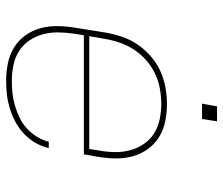

<svg xmlns="http://www.w3.org/2000/svg" viewBox="-72 -664 743 640"><g transform="rotate(90 300.0 -343.5)"><path d="M248 8Q218 8 189.5 2Q161 -4 137.5 -18.5Q114 -33 97.5 -56Q81 -79 73.5 -106.5Q66 -134 66.5 -163.5Q67 -193 72 -223L88 -323Q93 -351 102 -378Q111 -405 127.5 -429.5Q144 -454 167 -474Q190 -494 216.5 -506Q243 -518 271 -523Q299 -528 327 -528Q356 -528 385 -522Q414 -516 437.5 -501Q461 -486 477 -463.5Q493 -441 500.5 -413.5Q508 -386 507.5 -356.5Q507 -327 502 -297L494 -251H97L92 -220Q88 -193 87.5 -166.5Q87 -140 93.5 -115.5Q100 -91 114 -70Q128 -49 149 -35.5Q170 -22 195.5 -16.5Q221 -11 248 -11Q269 -11 289.5 -13Q310 -15 330.5 -21Q351 -27 371 -36.5Q391 -46 407.5 -61Q424 -76 435.5 -95Q447 -114 452 -134H473Q468 -111 455.5 -89.5Q443 -68 425 -51Q407 -34 385 -22.5Q363 -11 340 -4Q317 3 294 5.5Q271 8 248 8ZM100 -269H476L481 -300Q486 -327 486.5 -353.5Q487 -380 480.5 -404.5Q474 -429 460 -450Q446 -471 425 -484.5Q404 -498 378.5 -503.5Q353 -509 326 -509Q301 -509 275.5 -504.5Q250 -500 225.5 -488.5Q201 -477 180 -458.5Q159 -440 144.5 -417.5Q130 -395 121.5 -370Q113 -345 109 -320ZM325 -645 334 -695H384L376 -645Z"/></g></svg>

Font: Iosevka SS04 Th Ex Obl
Style: Regular
Weight: 100
Width: 7
Italic angle: -9°
Monospace: yes
Designer: Belleve Invis
Foundry: Belleve Invis
Version: Version 19.0.0; ttfautohint (v1.8.4)